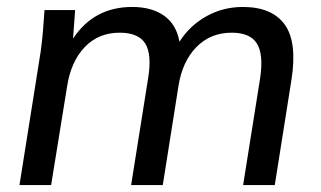

<svg xmlns="http://www.w3.org/2000/svg" viewBox="-20 -532 923 552"><path d="M36 0 97 -384Q101 -413 103.5 -443Q106 -473 108 -503H196L190 -421Q250 -512 360 -512Q416 -512 451.5 -487Q487 -462 496 -412Q525 -458 573 -485Q621 -512 678 -512Q762 -512 798.5 -461.5Q835 -411 818 -303L770 0H679L728 -308Q738 -376 718.5 -407Q699 -438 646 -438Q585 -438 544.5 -396.5Q504 -355 493 -284L448 0H357L406 -308Q417 -376 397.5 -407Q378 -438 324 -438Q263 -438 223.5 -396.5Q184 -355 173 -284L127 0Z"/></svg>

Font: Mulish Medium
Style: Italic
Weight: 500
Italic angle: -9°
Designer: Vernon Adams
Foundry: Vernon Adams
Version: Version 3.603; ttfautohint (v1.8.3)